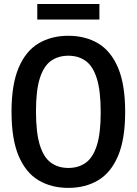

<svg xmlns="http://www.w3.org/2000/svg" viewBox="-20 -928 682 958"><path d="M321 9.5Q236 9.5 172.2 -28.5Q108.5 -66.5 73 -150Q37.5 -233.5 37.5 -370Q37.5 -506.5 73 -590Q108.5 -673.5 172.2 -711.5Q236 -749.5 321 -749.5Q406 -749.5 469.8 -711.5Q533.5 -673.5 569 -590Q604.5 -506.5 604.5 -370Q604.5 -233.5 569 -150Q533.5 -66.5 469.8 -28.5Q406 9.5 321 9.5ZM321 -90Q371 -90 407.2 -115.5Q443.5 -141 463 -201.5Q482.5 -262 482.5 -367Q482.5 -475 463 -536.8Q443.5 -598.5 407.2 -624.2Q371 -650 321 -650Q271 -650 234.8 -624.5Q198.5 -599 179 -538.5Q159.5 -478 159.5 -373Q159.5 -265 179 -203.2Q198.5 -141.5 234.8 -115.8Q271 -90 321 -90ZM166 -830.5V-908H476V-830.5Z"/></svg>

Font: Encode Sans Condensed SemiBold
Style: Regular
Weight: 600
Width: 3
Designer: Multiple Designers
Foundry: Impallari Type
Version: Version 3.000; ttfautohint (v1.8.3) -l 8 -r 50 -G 200 -x 14 